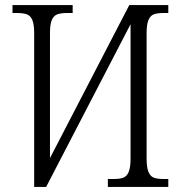

<svg xmlns="http://www.w3.org/2000/svg" viewBox="-20 -733 718 753"><path d="M114 -603Q114 -637 107 -654Q100 -671 86 -676.5Q72 -682 47 -682H29V-713H265V-682H244Q218 -682 204 -676.5Q190 -671 183 -654Q176 -637 176 -604V-113L487 -713H640V-682H622Q596 -682 582.5 -676.5Q569 -671 562 -654Q555 -637 555 -604V-111Q555 -77 562 -59.5Q569 -42 582.5 -36.5Q596 -31 622 -31H640V0H403V-31H425Q451 -31 464.5 -36.5Q478 -42 485 -59.5Q492 -77 492 -111V-638L161 0H114Z"/></svg>

Font: Noto Serif NarrowLight
Style: Regular
Weight: 300
Width: 4
Designer: Monotype Design Team
Foundry: Monotype Imaging Inc.
Version: Version 1.001